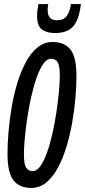

<svg xmlns="http://www.w3.org/2000/svg" viewBox="-20 -917 419 947"><path d="M134 10Q76 10 46.5 -27.5Q17 -65 17 -158Q17 -207 22 -266.5Q27 -326 37.5 -388Q48 -450 65.5 -507.5Q83 -565 107.5 -610.5Q132 -656 165 -683Q198 -710 239 -710Q298 -710 327.5 -672.5Q357 -635 357 -542Q357 -493 352 -433.5Q347 -374 336 -312Q325 -250 307.5 -192.5Q290 -135 265.5 -89.5Q241 -44 208.5 -17Q176 10 134 10ZM142 -73Q162 -73 179.5 -98Q197 -123 212 -165Q227 -207 238.5 -258Q250 -309 258 -362Q266 -415 270.5 -462.5Q275 -510 275 -544Q275 -593 264.5 -610Q254 -627 231 -627Q211 -627 193.5 -602Q176 -577 161 -535Q146 -493 134.5 -442Q123 -391 115 -338Q107 -285 102.5 -237.5Q98 -190 98 -156Q98 -107 109 -90Q120 -73 142 -73ZM252 -754Q211 -754 187 -771.5Q163 -789 163 -838Q163 -868 170 -897H218Q215 -884 215 -868Q215 -844 225.5 -830.5Q236 -817 262 -817Q295 -817 310 -839.5Q325 -862 330 -897H379Q370 -819 340.5 -786.5Q311 -754 252 -754Z"/></svg>

Font: Georama Extra Condensed Medium
Style: Italic
Weight: 500
Width: 2
Italic angle: -9°
Designer: Jean-Baptiste Levee
Foundry: Production Type
Version: Version 1.000